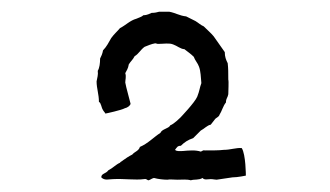

<svg xmlns="http://www.w3.org/2000/svg" viewBox="-20 -675 563 328"><path d="M400 -375C400 -375 400 -411 393 -422C384 -423 374 -419 362 -419C355 -418 342 -418 330 -418C327 -419 326 -417 323 -416C314 -419 303 -418 292 -417C288 -417 282 -416 279 -419C282 -423 283 -426 289 -426C295 -432 301 -436 310 -439L323 -452C329 -455 334 -461 340 -462L347 -471C349 -474 354 -475 355 -479C359 -485 361 -494 366 -500C366 -507 369 -508 370 -514C370 -520 371 -536 370 -539C370 -551 370 -558 369 -567C366 -573 364 -578 364 -586L345 -613C340 -619 334 -624 328 -630C323 -632 319 -636 314 -639L298 -647C287 -648 280 -653 269 -655H252C248 -654 245 -653 239 -653C236 -652 232 -649 225 -649C222 -646 217 -645 213 -643C202 -640 195 -632 185 -627C181 -622 175 -617 170 -610C166 -603 162 -595 156 -589C155 -583 153 -579 151 -575C151 -567 150 -559 147 -554C148 -547 146 -542 145 -536C145 -524 149 -514 149 -501C153 -499 153 -491 156 -487C156 -486 160 -482 160 -481C161 -481 188 -487 193 -490C198 -491 203 -495 203 -498C203 -499 195 -527 194 -534C194 -539 196 -544 194 -550C196 -554 199 -558 200 -565C203 -570 207 -573 210 -579C217 -583 220 -590 227 -595C232 -597 239 -600 245 -601C247 -601 248 -600 250 -600C260 -600 269 -602 276 -599C282 -597 289 -591 295 -591C300 -587 306 -583 311 -578C313 -572 318 -567 320 -561C323 -553 323 -543 324 -533C321 -525 321 -520 317 -510C313 -500 288 -474 288 -474C288 -474 277 -463 271 -461C268 -455 257 -455 254 -448C243 -441 233 -430 219 -424C217 -417 210 -416 206 -411C200 -408 194 -404 190 -401C188 -399 186 -399 185 -397C178 -394 173 -388 165 -384C161 -378 153 -379 153 -372C159 -366 166 -369 173 -369C192 -370 211 -367 226 -369C231 -370 231 -367 234 -367C237 -368 239 -370 243 -371C250 -369 260 -368 266 -368C270 -369 276 -368 283 -368C291 -368 299 -369 306 -367C312 -369 320 -367 326 -371C329 -367 335 -369 340 -369C344 -369 347 -368 350 -368L377 -372C386 -372 400 -375 400 -375Z"/></svg>

Font: FuturaRener
Style: Light
Weight: 300
Designer: BSozoo
Foundry: BSozoo
Version: Version 1.0